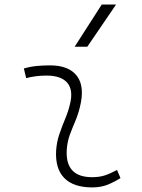

<svg xmlns="http://www.w3.org/2000/svg" viewBox="-20 -815 626 845"><path d="M495.1 -66.9 510.3 -31.2Q483.4 -14.2 453.9 -2.2Q424.3 9.8 385.7 9.8Q303.2 9.8 262.7 -31.7Q222.2 -73.2 227.1 -153.3Q229.5 -189.9 241.2 -224.4Q252.9 -258.8 266.6 -291.5Q280.3 -324.2 287.6 -355Q303.7 -417.5 276.6 -450Q249.5 -482.4 184.6 -482.4Q138.2 -482.4 95.2 -471.2L85 -513.7Q113.8 -522 142.6 -524.7Q171.4 -527.3 200.2 -527.3Q283.2 -527.3 318.6 -480.7Q354 -434.1 332 -345.2Q323.7 -310.5 310.8 -280.5Q297.9 -250.5 287.1 -221.2Q276.4 -191.9 273.9 -157.7Q265.6 -35.2 385.3 -35.2Q416 -35.2 439.5 -42.5Q462.9 -49.8 495.1 -66.9ZM308.6 -609.4 427.7 -794.9H490.7L364.3 -609.4Z"/></svg>

Font: Cascadia Mono NF ExtraLight
Style: Italic
Weight: 200
Italic angle: -10°
Monospace: yes
Designer: Aaron Bell
Foundry: Saja Typeworks
Version: Version 2404.023; ttfautohint (v1.8.4)